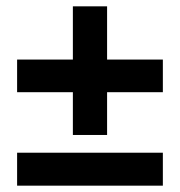

<svg xmlns="http://www.w3.org/2000/svg" viewBox="-20 -586 568 606"><path d="M210 -160V-295H34V-398H210V-566H318V-398H494V-295H318V-160ZM34 0V-104H494V0Z"/></svg>

Font: Source Sans 3 ExtraLight
Style: Bold
Weight: 700
Version: Version 3.052;hotconv 1.1.0;makeotfexe 2.6.0